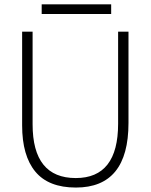

<svg xmlns="http://www.w3.org/2000/svg" viewBox="-20 -845 688 877"><path d="M170.4 -825.2H487.8V-781.2H170.4ZM81.1 -272V-700.2H128.9V-277.3Q128.9 -31.7 326.2 -31.7Q519.5 -31.7 519.5 -279.8V-700.2H566.9V-283.2Q566.9 11.7 326.7 11.7Q201.7 11.7 141.4 -61Q81.1 -133.8 81.1 -272Z"/></svg>

Font: Selawik Light
Style: Regular
Weight: 300
Designer: Aaron Bell
Foundry: Microsoft Corporation
Version: Version 1.01